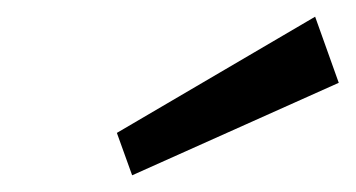

<svg xmlns="http://www.w3.org/2000/svg" viewBox="-20 -710 426 230"><path d="M385.8 -610.8 357.5 -690 120 -550.8 138.3 -500Z"/></svg>

Font: BoonHome
Style: Bold Oblique
Weight: 700
Italic angle: -12°
Designer: Sungsit Sawaiwan
Foundry: Sungsit Sawaiwan
Version: Version 0.2